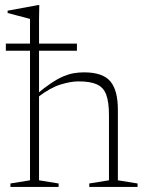

<svg xmlns="http://www.w3.org/2000/svg" viewBox="-20 -735 576 755"><path d="M331 -13.5 408.5 -26V-281.5Q408.5 -333.5 397.8 -362.5Q387 -391.5 361 -403.2Q335 -415 289 -415Q258 -415 217.8 -402.5Q177.5 -390 130.5 -354L119 -360.5Q154 -390 181 -408Q208 -426 229.8 -435Q251.5 -444 270.8 -447.2Q290 -450.5 310.5 -450.5Q383.5 -450.5 413.5 -415.5Q443.5 -380.5 443.5 -303.5V-26L521 -13.5V0H331ZM210.5 0H21V-13.5L98 -26V-660.5Q91.5 -662.5 78.2 -666Q65 -669.5 47.2 -674Q29.5 -678.5 10 -684V-693L129.5 -715H134.5L133.5 -660.5V-26L210.5 -13.5ZM3 -535.5V-563.5H282.5V-535.5Z"/></svg>

Font: Newsreader 16pt 16pt ExtraLight
Style: Regular
Weight: 250
Version: Version 1.003